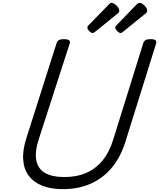

<svg xmlns="http://www.w3.org/2000/svg" viewBox="-20 -1310 1118 1349"><path d="M422 19Q338 19 277.5 -5Q217 -29 182.5 -74.5Q148 -120 143 -187.5Q138 -255 166 -342L378 -1008Q383 -1022 394.5 -1028.5Q406 -1035 430 -1035Q453 -1035 464 -1028Q475 -1021 470 -1005L252 -331Q223 -240 235.5 -181Q248 -122 298 -94Q348 -66 431 -66Q520 -66 587.5 -96Q655 -126 702.5 -185Q750 -244 776 -331L987 -1008Q992 -1022 1003.5 -1028.5Q1015 -1035 1038 -1035Q1086 -1035 1077 -1005L863 -320Q829 -208 766.5 -133Q704 -58 617.5 -19.5Q531 19 422 19ZM631 -1078Q620 -1078 607 -1091.5Q594 -1105 594 -1116Q594 -1120 595 -1123.5Q596 -1127 603 -1133L745 -1279Q750 -1284 754 -1287Q758 -1290 764 -1290Q774 -1290 786.5 -1281Q799 -1272 808.5 -1260Q818 -1248 818 -1237Q818 -1230 816 -1225Q814 -1220 803 -1212L650 -1088Q645 -1084 640 -1081Q635 -1078 631 -1078ZM828 -1078Q817 -1078 803.5 -1091.5Q790 -1105 790 -1116Q790 -1120 791 -1123.5Q792 -1127 799 -1133L940 -1279Q946 -1284 950.5 -1287Q955 -1290 961 -1290Q971 -1290 983.5 -1281Q996 -1272 1005 -1260Q1014 -1248 1014 -1237Q1014 -1230 1012 -1225Q1010 -1220 999 -1212L846 -1088Q841 -1084 836.5 -1081Q832 -1078 828 -1078Z"/></svg>

Font: Playwrite CO
Style: Regular
Weight: 400
Designer: Veronika Burian, José Scaglione
Foundry: TypeTogether
Version: Version 1.000